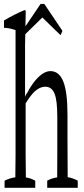

<svg xmlns="http://www.w3.org/2000/svg" viewBox="-27 -937 416 948"><path d="M206.1 -44.9Q230 -58.1 255.4 -61V-64.5Q255.4 -75.7 255.4 -76.7Q255.9 -128.4 255.9 -170.4Q255.9 -218.8 255.9 -257.3Q255.9 -313 255.9 -358.9Q255.9 -442.4 242.2 -474.6Q228.5 -508.8 196.8 -508.8Q164.1 -508.8 132.8 -473.6Q117.2 -456.1 99.6 -426.8Q99.6 -346.7 99.6 -257.3Q99.6 -219.2 99.6 -170.9Q100.1 -128.9 100.6 -77.1Q100.6 -75.7 100.6 -64.9V-61Q124 -57.6 147 -44.9Q147 -32.2 147 -9.8H-4.4Q-4.4 -32.2 -4.4 -44.9Q22 -58.1 48.8 -61.5V-64.9Q48.8 -76.2 48.8 -77.1Q49.8 -128.9 49.8 -170.9Q49.8 -218.8 49.8 -257.3Q49.8 -527.8 49.8 -788.1Q21.5 -798.8 -7.3 -799.8Q-7.3 -822.8 -7.3 -835.9Q43.5 -866.2 94.2 -887.2Q97.2 -889.2 100.1 -881.3Q98.6 -801.3 96.7 -711.4Q96.7 -589.8 96.7 -458.5Q101.1 -472.2 106 -476.1Q120.1 -503.9 137.2 -526.9Q157.7 -554.7 179.4 -570.3Q201.2 -585.9 222.2 -585.9Q263.7 -585.9 284.7 -536.6Q306.2 -485.4 306.2 -369.1Q306.2 -318.4 306.2 -257.3Q306.2 -218.8 306.6 -170.2Q307.1 -121.6 307.1 -76.7Q307.1 -75.7 307.1 -65.4V-62Q332 -58.6 356.9 -44.9Q356.9 -32.2 356.9 -9.8H206.1Q206.1 -32.2 206.1 -44.9ZM281.2 -784.7 272 -763.2 182.1 -850.6 92.8 -763.2 83.5 -784.7 173.3 -917.5H191.9Z"/></svg>

Font: Scarab Serif
Style: Condensed-Light
Weight: 300
Designer: John Roberts
Foundry: Scarab
Version: 1.0